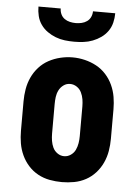

<svg xmlns="http://www.w3.org/2000/svg" viewBox="-54 -792 607 842"><g transform="rotate(5 250.0 -371.0)"><path d="M250 8Q223 8 196 3Q169 -2 145 -15Q121 -28 102.5 -48.5Q84 -69 72.5 -94Q61 -119 56.5 -146Q52 -173 52 -200V-330Q52 -357 56.5 -384Q61 -411 72.5 -436Q84 -461 102.5 -481.5Q121 -502 145 -515Q169 -528 196 -534.5Q223 -541 250 -541Q277 -541 304 -534.5Q331 -528 355 -515Q379 -502 397.5 -481.5Q416 -461 427.5 -436Q439 -411 443.5 -384Q448 -357 448 -330V-200Q448 -173 443.5 -146Q439 -119 427.5 -94Q416 -69 397.5 -48.5Q379 -28 355 -15Q331 -2 304 3Q277 8 250 8ZM250 -106Q266 -106 279.5 -115.5Q293 -125 299.5 -139Q306 -153 308.5 -168.5Q311 -184 311 -200V-330Q311 -346 308.5 -361.5Q306 -377 299 -391.5Q292 -406 278.5 -415Q265 -424 249 -424Q233 -424 220 -414.5Q207 -405 200 -391Q193 -377 191 -361.5Q189 -346 189 -330V-200Q189 -184 191.5 -168.5Q194 -153 200.5 -139Q207 -125 220.5 -115.5Q234 -106 250 -106ZM250 -610Q229 -610 208.5 -612.5Q188 -615 168.5 -622.5Q149 -630 132 -642Q115 -654 103 -671Q91 -688 86 -708.5Q81 -729 81 -750H179Q179 -737 184.5 -725Q190 -713 200.5 -705.5Q211 -698 224 -695Q237 -692 250 -692Q263 -692 276 -695Q289 -698 299.5 -705.5Q310 -713 315.5 -725Q321 -737 321 -750H419Q419 -729 414 -708.5Q409 -688 397 -671Q385 -654 368 -642Q351 -630 331.5 -622.5Q312 -615 291.5 -612.5Q271 -610 250 -610Z"/></g></svg>

Font: Iosevka Slab Heavy
Style: Regular
Weight: 900
Monospace: yes
Designer: Belleve Invis
Foundry: Belleve Invis
Version: Version 11.1.0; ttfautohint (v1.8.3)